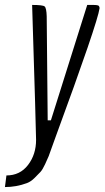

<svg xmlns="http://www.w3.org/2000/svg" viewBox="-25 -557 423 777"><path d="M378 -524Q370 -465 199 0Q195 10 185.5 37.5Q176 65 172 75Q168 85 157.5 107.5Q147 130 138.5 139Q130 148 115 163Q100 178 84 184Q41 200 -5 200L1 153Q56 153 88.5 110.5Q121 68 121 9Q121 -24 105 -537Q148 -537 155.5 -531Q163 -525 164 -491L168 -70H181L328 -537H352Q372 -537 375 -533Q378 -529 378 -524Z"/></svg>

Font: Economica
Style: Italic
Weight: 400
Designer: Vicente Lamonaca
Foundry: Vicente Lamonaca
Version: Version 1.100